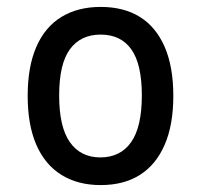

<svg xmlns="http://www.w3.org/2000/svg" viewBox="-20 -526 582 555"><path d="M271 9Q205 9 157.5 -20.5Q110 -50 85 -107.5Q60 -165 60 -249Q60 -333 85 -390.5Q110 -448 157.5 -477Q205 -506 271 -506Q338 -506 384.5 -477Q431 -448 456 -390.5Q481 -333 481 -249Q481 -165 456 -107.5Q431 -50 384.5 -20.5Q338 9 271 9ZM270 -71Q328 -71 359 -115Q390 -159 390 -250Q390 -341 359.5 -383.5Q329 -426 271 -426Q213 -426 182 -383.5Q151 -341 151 -250Q151 -159 182 -115Q213 -71 270 -71Z"/></svg>

Font: Nunito Sans 7pt Condensed Medium
Style: Regular
Weight: 500
Width: 3
Designer: Vernon Adams
Foundry: Vernon Adams
Version: Version 3.101;gftools[0.9.27]